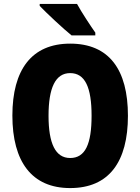

<svg xmlns="http://www.w3.org/2000/svg" viewBox="-20 -947 714 977"><path d="M372 -927H182V-917C214 -883 305 -798 344 -767H465V-781C443 -812 394 -886 372 -927ZM631 -358C631 -593 535 -725 337 -725C141 -725 43 -592 43 -359C43 -124 142 10 337 10C535 10 631 -124 631 -358ZM227 -358C227 -500 262 -575 337 -575C413 -575 446 -502 446 -358C446 -214 414 -143 337 -143C262 -143 227 -217 227 -358Z"/></svg>

Font: Noto Sans Gurmukhi Condensed Black
Style: Regular
Weight: 900
Width: 3
Designer: Jelle Bosma - Monotype Design Team
Foundry: Monotype Imaging Inc.
Version: Version 2.004